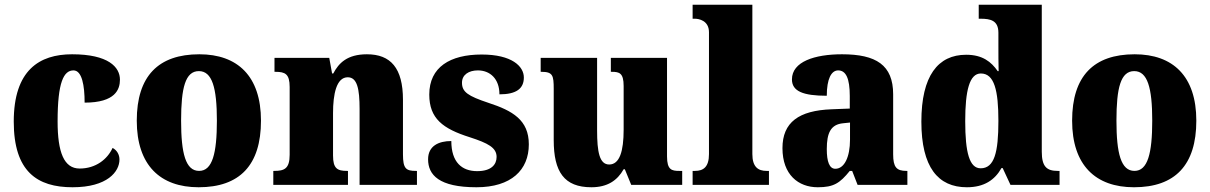

<svg xmlns="http://www.w3.org/2000/svg" viewBox="-20 -780 5106 810"><path d="M286 10C433 10 484 -56 484 -107C484 -127 474 -146 455 -156C433 -108 384 -69 316 -69C250 -69 223 -137 223 -268C223 -434 249 -483 290 -483C326 -483 337 -419 337 -347C467 -347 486 -403 486 -444C486 -497 437 -551 284 -551C146 -551 38 -484 38 -267C38 -56 137 10 286 10Z M818 10C991 10 1081 -83 1081 -271C1081 -459 982 -551 821 -551C648 -551 557 -459 557 -271C557 -83 656 10 818 10ZM820 -59C763 -59 744 -133 744 -271C744 -410 762 -480 819 -480C875 -480 895 -410 895 -271C895 -133 876 -59 820 -59Z M1133 0H1448V-59H1444C1403 -59 1385 -69 1385 -124V-303C1385 -382 1399 -454 1447 -454C1487 -454 1497 -405 1497 -320V0H1739V-59H1735C1693 -59 1680 -68 1680 -129V-359C1680 -493 1628 -551 1528 -551C1445 -551 1409 -514 1386 -470H1381L1369 -536H1138V-477H1142C1183 -477 1202 -468 1202 -413V-127C1202 -68 1179 -59 1137 -59H1133Z M1990 10C2137 10 2211 -63 2211 -171C2211 -274 2142 -313 2041 -346C1954 -375 1929 -392 1929 -431C1929 -465 1958 -483 1996 -483C2047 -483 2087 -448 2087 -382C2158 -382 2190 -406 2190 -453C2190 -500 2140 -550 2012 -550C1879 -550 1791 -497 1791 -381C1791 -280 1848 -237 1962 -201C2039 -176 2075 -157 2075 -118C2075 -86 2053 -58 1993 -58C1929 -58 1884 -95 1884 -185C1830 -185 1786 -164 1786 -108C1786 -42 1832 10 1990 10Z M2475 10C2542 10 2584 -18 2611 -66H2616L2643 0H2858V-59H2846C2814 -59 2794 -63 2794 -120V-536H2557V-477H2561C2593 -477 2611 -472 2611 -417V-233C2611 -142 2594 -86 2550 -86C2509 -86 2499 -139 2499 -230V-536H2261V-477H2264C2312 -477 2316 -462 2316 -405V-189C2316 -55 2360 10 2475 10Z M2902 0H3224V-59H3214C3179 -59 3154 -75 3154 -130V-760H2902V-701H2912C2927 -701 2971 -694 2971 -644V-130C2971 -75 2947 -59 2912 -59H2902Z M3430 10C3497 10 3523 -7 3565 -59H3575L3598 0H3808V-59H3804C3762 -59 3748 -75 3748 -129V-382C3748 -506 3676 -551 3532 -551C3417 -551 3321 -520 3321 -445C3321 -395 3368 -376 3468 -376C3468 -447 3487 -483 3516 -483C3549 -483 3565 -449 3565 -375V-322L3489 -319C3350 -314 3281 -264 3281 -155C3281 -43 3348 10 3430 10ZM3504 -68C3479 -68 3468 -98 3468 -151C3468 -220 3485 -255 3537 -260L3566 -263V-191C3566 -117 3542 -68 3504 -68Z M4059 10C4132 10 4177 -21 4205 -71H4210L4243 0H4450V-59H4442C4396 -59 4375 -77 4375 -140V-760H4109V-701H4117C4158 -701 4192 -694 4192 -642V-593C4192 -554 4192 -510 4193 -480H4189C4162 -519 4125 -549 4056 -549C3937 -549 3867 -460 3867 -267C3867 -75 3937 10 4059 10ZM4117 -70C4070 -70 4052 -136 4052 -269C4052 -398 4070 -470 4118 -470C4175 -470 4192 -398 4192 -270C4192 -137 4175 -70 4117 -70Z M4764 10C4937 10 5027 -83 5027 -271C5027 -459 4928 -551 4767 -551C4594 -551 4503 -459 4503 -271C4503 -83 4602 10 4764 10ZM4766 -59C4709 -59 4690 -133 4690 -271C4690 -410 4708 -480 4765 -480C4821 -480 4841 -410 4841 -271C4841 -133 4822 -59 4766 -59Z"/></svg>

Font: Noto Serif Sinhala SemiCondensed Black
Style: Regular
Weight: 900
Width: 4
Designer: Jelle Bosma - Monotype Design Team
Foundry: Monotype Imaging Inc.
Version: Version 2.007